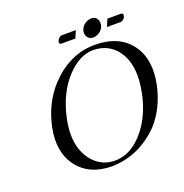

<svg xmlns="http://www.w3.org/2000/svg" viewBox="-142 -930 1024 1068"><g transform="rotate(-20 369.5 -396.5)"><path d="M597.2 -771H679.2Q690.9 -769.5 689 -755.9Q685.5 -739.3 669.4 -730.5Q664.1 -728 660.2 -728H579.1ZM392.1 -728H307.1Q296.4 -729.5 298.3 -742.2Q301.8 -758.8 317.4 -768.1Q322.3 -770.5 326.2 -771H410.2ZM448.2 -751Q455.1 -782.7 487.3 -797.4Q499 -802.7 511.2 -803.2Q542 -803.2 550.8 -774.9Q554.2 -762.7 552.2 -751Q545.4 -719.2 512.7 -704.6Q500.5 -699.2 489.3 -699.2Q458.5 -699.2 449.2 -727.1Q445.8 -738.8 448.2 -751ZM461.9 -633.8Q383.8 -633.8 309.6 -557.6Q226.1 -470.7 195.3 -327.1Q162.6 -172.9 232.9 -81.1Q285.6 -14.2 369.1 -14.2Q465.8 -14.2 544.4 -111.3Q609.4 -192.4 634.8 -310.1Q670.9 -480.5 597.7 -571.8Q546.4 -633.3 461.9 -633.8ZM729 -329.1Q701.2 -201.2 624 -116.2Q502.9 5.9 343.8 9.8Q210 9.8 141.1 -79.1Q72.8 -169.4 102.1 -310.1Q131.3 -445.3 216.3 -536.1Q323.2 -649.9 461.9 -657.7Q470.7 -658.2 480 -658.2Q625 -658.2 693.8 -563.5Q759.3 -472.7 729 -329.1Z"/></g></svg>

Font: Linux Libertine Display Slanted O
Style: Slanted
Weight: 400
Designer: Philipp H. Poll
Foundry: Philipp H. Poll
Version: Version 5.0.9